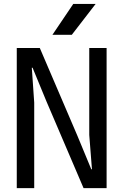

<svg xmlns="http://www.w3.org/2000/svg" viewBox="-20 -976 640 996"><path d="M157.5 0H67V-727H186.5L381 -273L453.5 -98H457L443 -276V-727H533V0H413.5L220.5 -451L149 -624.5H145L157.5 -443.5ZM476 -955.5 352.5 -795.5H252L360 -955.5Z"/></svg>

Font: SplineSansMono30
Style: Regular
Weight: 400
Designer: Eben Sorkin, Mirko Velimirovic
Foundry: Sorkin Type
Version: Version 1.000